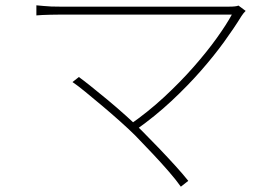

<svg xmlns="http://www.w3.org/2000/svg" viewBox="-20 -679 1040 723"><path d="M905 -638Q901 -634 896.5 -628.5Q892 -623 889 -618Q862 -574 824 -521.5Q786 -469 736.5 -412.5Q687 -356 625.5 -298.5Q564 -241 489 -188L465 -207Q536 -256 597.5 -313Q659 -370 709.5 -427.5Q760 -485 796.5 -536Q833 -587 853 -624Q833 -624 791 -624Q749 -624 692 -624Q635 -624 572 -624Q509 -624 447.5 -624Q386 -624 334 -624Q282 -624 247.5 -624Q213 -624 205 -624Q186 -624 169.5 -623.5Q153 -623 139.5 -622.5Q126 -622 117 -621V-659Q131 -658 144.5 -656.5Q158 -655 173 -654.5Q188 -654 205 -654Q213 -654 247 -654Q281 -654 332 -654Q383 -654 443 -654Q503 -654 565 -654Q627 -654 683 -654Q739 -654 781 -654Q823 -654 843 -654Q869 -654 878 -658ZM490 -168Q467 -191 434 -220.5Q401 -250 366 -279.5Q331 -309 301 -333.5Q271 -358 253 -370L277 -389Q291 -379 320 -356Q349 -333 384.5 -303.5Q420 -274 454.5 -243Q489 -212 514 -187Q544 -157 577.5 -122Q611 -87 640.5 -54.5Q670 -22 689 2L661 24Q645 1 616.5 -32Q588 -65 554.5 -100.5Q521 -136 490 -168Z"/></svg>

Font: Shanggu Sans SC VF
Style: Regular
Weight: 250
Designer: GuiWonder
Version: Version 1.021